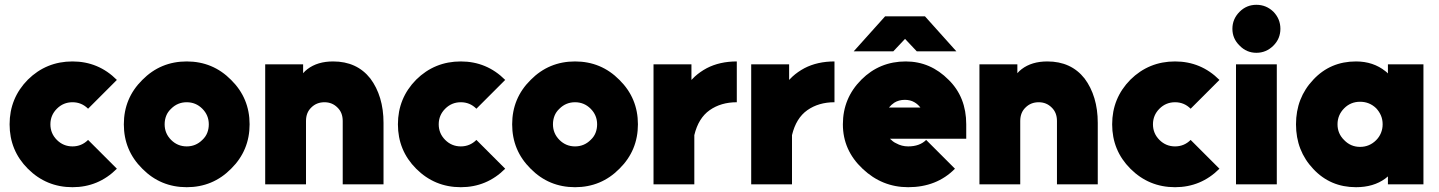

<svg xmlns="http://www.w3.org/2000/svg" viewBox="-20 -768 5996 800"><path d="M282 -512Q173 -512 96 -436Q20 -359 20 -250Q20 -141 96 -65Q173 12 282 12Q390 12 467 -65L347 -185Q320 -158 282 -158Q244 -158 217 -185Q190 -212 190 -250Q190 -288 217 -315Q244 -342 282 -342Q320 -342 347 -315L467 -435Q390 -512 282 -512Z M758 -342Q796 -342 823 -315Q850 -288 850 -250Q850 -231 843.5 -214.5Q837 -198 823 -185Q796 -158 758 -158Q720 -158 693 -185Q666 -212 666 -250Q666 -269 672.5 -285.5Q679 -302 693 -315Q720 -342 758 -342ZM758 -512Q649 -512 573 -435Q496 -359 496 -250Q496 -141 573 -65Q649 12 758 12Q867 12 943 -65Q1020 -141 1020 -250Q1020 -359 943 -435Q867 -512 758 -512Z M1578 0V-256Q1578 -312 1564 -358.5Q1550 -405 1523 -441Q1467 -512 1368 -512Q1303 -512 1261 -480Q1256 -476 1251.5 -472Q1247 -468 1243 -463V-500H1085V0H1255V-264Q1255 -299 1277 -320Q1299 -342 1332 -342Q1364 -342 1386 -320Q1408 -299 1408 -264V0Z M1900 -512Q1791 -512 1714 -436Q1638 -359 1638 -250Q1638 -141 1714 -65Q1791 12 1900 12Q2008 12 2085 -65L1965 -185Q1938 -158 1900 -158Q1862 -158 1835 -185Q1808 -212 1808 -250Q1808 -288 1835 -315Q1862 -342 1900 -342Q1938 -342 1965 -315L2085 -435Q2008 -512 1900 -512Z M2376 -342Q2414 -342 2441 -315Q2468 -288 2468 -250Q2468 -231 2461.5 -214.5Q2455 -198 2441 -185Q2414 -158 2376 -158Q2338 -158 2311 -185Q2284 -212 2284 -250Q2284 -269 2290.5 -285.5Q2297 -302 2311 -315Q2338 -342 2376 -342ZM2376 -512Q2267 -512 2191 -435Q2114 -359 2114 -250Q2114 -141 2191 -65Q2267 12 2376 12Q2485 12 2561 -65Q2638 -141 2638 -250Q2638 -359 2561 -435Q2485 -512 2376 -512Z M2703 -500V0H2873V-205Q2890 -276 2937 -309Q2984 -342 3050 -342V-512Q2979 -512 2925 -484Q2897 -469 2875 -449Q2871 -445 2867.5 -441.5Q2864 -438 2861 -435V-500Z M3110 -500V0H3280V-205Q3297 -276 3344 -309Q3391 -342 3457 -342V-512Q3386 -512 3332 -484Q3304 -469 3282 -449Q3278 -445 3274.5 -441.5Q3271 -438 3268 -435V-500Z M3537 -554H3702L3751 -606L3800 -554H3965L3834 -700H3668ZM4006 -190V-250Q4006 -363 3933 -435Q3857 -512 3754 -512Q3645 -512 3569 -436Q3492 -359 3492 -250Q3492 -142 3574 -65Q3655 12 3764 12Q3883 12 3959 -65L3839 -185Q3812 -158 3764 -158Q3737 -158 3714 -171Q3707 -174 3700.5 -179Q3694 -184 3688 -190ZM3750 -352Q3773 -352 3790 -342Q3804 -334 3815 -320H3684Q3694 -332 3706 -340Q3725 -352 3750 -352Z M4554 0V-256Q4554 -312 4540 -358.5Q4526 -405 4499 -441Q4443 -512 4344 -512Q4279 -512 4237 -480Q4232 -476 4227.5 -472Q4223 -468 4219 -463V-500H4061V0H4231V-264Q4231 -299 4253 -320Q4275 -342 4308 -342Q4340 -342 4362 -320Q4384 -299 4384 -264V0Z M4876 -512Q4767 -512 4690 -436Q4614 -359 4614 -250Q4614 -141 4690 -65Q4767 12 4876 12Q4984 12 5061 -65L4941 -185Q4914 -158 4876 -158Q4838 -158 4811 -185Q4784 -212 4784 -250Q4784 -288 4811 -315Q4838 -342 4876 -342Q4914 -342 4941 -315L5061 -435Q4984 -512 4876 -512Z M5130 0H5300V-500H5130ZM5315 -648Q5315 -689 5286 -719Q5256 -748 5215 -748Q5174 -748 5145 -719Q5115 -689 5115 -648Q5115 -607 5145 -578Q5174 -548 5215 -548Q5256 -548 5286 -578Q5315 -607 5315 -648Z M5763 -500V-462Q5761 -464 5758.5 -466.5Q5756 -469 5753 -471Q5702 -512 5630 -512Q5523 -512 5452 -436Q5380 -360 5380 -250Q5380 -140 5452 -64Q5523 12 5630 12Q5703 12 5752 -24Q5755 -26 5757.5 -28.5Q5760 -31 5763 -33V0H5911V-500ZM5647 -344Q5686 -344 5714 -317Q5727 -303 5734 -286.5Q5741 -270 5741 -250Q5741 -231 5734 -214Q5727 -197 5714 -184Q5686 -156 5647 -156Q5608 -156 5581 -184Q5553 -211 5553 -250Q5553 -289 5581 -317Q5608 -344 5647 -344Z"/></svg>

Font: Unageo
Style: Black
Weight: 900
Designer: Richard Sepsi
Foundry: Richard Sepsi
Version: Version 2.000